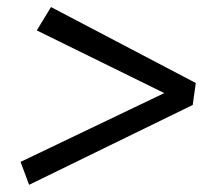

<svg xmlns="http://www.w3.org/2000/svg" viewBox="-20 -522 573 542"><path d="M62.2 -0.3 38 -65 443.8 -259.2 83.8 -436.2 124 -502.1 532.7 -287.7 524 -225.7Z"/></svg>

Font: Faustina Light
Style: Italic
Weight: 300
Italic angle: -8°
Designer: Alfonso Garcia
Foundry: http://www.omnibus-type.com
Version: Version 1.200